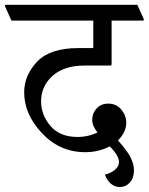

<svg xmlns="http://www.w3.org/2000/svg" viewBox="-47 -669 611 788"><path d="M407.2 -399.9H299.3Q215.8 -399.9 168.7 -357.7Q121.6 -315.4 121.6 -252.9Q121.6 -197.3 160.2 -152.1Q198.7 -106.9 271 -106.9Q293.5 -106.9 314.7 -111.8Q335.9 -116.7 353 -125.5Q342.3 -139.2 336.9 -151.6Q331.5 -164.1 331.5 -177.7Q331.5 -204.6 349.6 -224.1Q367.7 -243.7 397 -243.7Q430.7 -243.7 450.9 -219.2Q471.2 -194.8 471.2 -165.5Q471.2 -144.5 461.4 -125.5Q451.7 -106.4 437 -92.8Q477.1 -48.3 490 -20.8Q502.9 6.8 502.9 29.3Q502.9 61 486.1 79.8Q469.2 98.6 444.8 98.6Q424.3 98.6 408.4 85.2Q392.6 71.8 383.3 47.9Q409.7 41 425.5 27.1Q441.4 13.2 441.4 -4.4Q441.4 -16.1 432.9 -31.5Q424.3 -46.9 403.8 -68.4Q383.3 -57.6 357.7 -51Q332 -44.4 302.7 -44.4Q198.7 -44.4 125.5 -122.1Q52.2 -199.7 52.2 -290Q52.2 -359.9 105.2 -415.8Q158.2 -471.7 274.4 -471.7H332Q334 -471.7 335 -472.7Q335.9 -473.6 335.9 -475.6V-584.5H0L-27.3 -645L-24.4 -649.4H516.6L543.9 -588.9L541 -584.5H411.1V-403.8Z"/></svg>

Font: Sitara
Style: Regular
Weight: 400
Designer: Neelakash Kshetrimayum
Foundry: Neelakash Kshetrimayum
Version: Version 1.000;PS Version 1.000;PS 1.0;hotconv 1.;hotconv 1.0